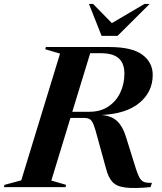

<svg xmlns="http://www.w3.org/2000/svg" viewBox="-66 -955 826 980"><path d="M196 -33.5 271.5 -11.5 268.5 0H-46L-43 -11.5L42.5 -34.5L240.5 -681.5L165 -703.5L168 -715H491Q607.5 -715 660.5 -675.8Q713.5 -636.5 713.5 -572.5Q713.5 -486.5 646 -430.2Q578.5 -374 452 -368Q503.5 -364 532.2 -336.5Q561 -309 576.5 -257.5L627 -96Q637.5 -63 647 -46.8Q656.5 -30.5 670.5 -25.8Q684.5 -21 709.5 -21.5L702.5 0Q619 8 573.8 2.2Q528.5 -3.5 507.5 -26.8Q486.5 -50 475.5 -93.5L432.5 -249.5Q420.5 -296.5 411.8 -318.5Q403 -340.5 392 -346.8Q381 -353 363 -353H293.5ZM391 -384.5Q446.5 -384.5 486.5 -411Q526.5 -437.5 547.8 -482Q569 -526.5 569 -579.5Q569 -631 540.2 -657.2Q511.5 -683.5 446.5 -683.5H394.5L303 -384.5ZM698 -935 534 -772H452.5L388 -935H409L505 -837L671.5 -935Z"/></svg>

Font: Newsreader Display SemiBold
Style: Italic
Weight: 600
Italic angle: -17°
Designer: Hugues Gentile
Foundry: Production Type
Version: Version 1.001